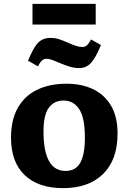

<svg xmlns="http://www.w3.org/2000/svg" viewBox="-20 -959 664 993"><path d="M306 14Q178 14 107.5 -53.5Q37 -121 37 -247Q37 -340 72.5 -402Q108 -464 172.5 -495Q237 -526 324 -526Q403 -526 462 -497.5Q521 -469 554.5 -412Q588 -355 588 -268Q588 -133 513.5 -59.5Q439 14 306 14ZM319 -75Q372 -75 395.5 -118Q419 -161 419 -247Q419 -350 389.5 -394.5Q360 -439 309 -439Q260 -439 232.5 -402Q205 -365 205 -279Q205 -75 319 -75ZM148 -832V-939H475V-832ZM390 -607Q366 -607 344.5 -613Q323 -619 297 -630Q269 -642 251.5 -648.5Q234 -655 220 -655Q208 -655 198 -647Q188 -639 176 -616L125 -645Q153 -714 177.5 -738.5Q202 -763 241 -763Q264 -763 284.5 -756.5Q305 -750 330 -739Q354 -728 372 -722Q390 -716 406 -716Q420 -716 429.5 -724.5Q439 -733 451 -755L502 -726Q475 -660 450.5 -633.5Q426 -607 390 -607Z"/></svg>

Font: Literata
Style: Bold
Weight: 700
Designer: Latin by Veronika Burian and Jose Scaglione. Greek by Irene Vlachou. Cyrillic by Vera Evstafieva.
Foundry: TypeTogether
Version: Version 3.103; ttfautohint (v1.8.4.7-5d5b);gftools[0.9.29]